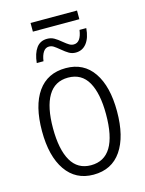

<svg xmlns="http://www.w3.org/2000/svg" viewBox="-122 -879 728 962"><g transform="rotate(-15 242.0 -398.0)"><path d="M242 10Q150 10 99 -63.5Q48 -137 48 -267Q48 -399 98.5 -470.5Q149 -542 244 -542Q337 -542 387 -469Q437 -396 437 -267Q437 -136 387 -63Q337 10 242 10ZM242 -39Q380 -39 380 -267Q380 -375 346.5 -434Q313 -493 243 -493Q174 -493 139.5 -435Q105 -377 105 -267Q105 -157 139 -98Q173 -39 242 -39ZM133 -806H374V-761H133ZM192 -708Q212 -708 228 -699Q244 -690 264 -673Q281 -659 292 -652.5Q303 -646 315 -646Q352 -646 361 -709H396Q392 -659 370.5 -631.5Q349 -604 314 -604Q295 -604 279.5 -613Q264 -622 244 -639Q226 -654 215 -661Q204 -668 191 -668Q173 -668 161.5 -651Q150 -634 146 -604H111Q116 -653 136 -680.5Q156 -708 192 -708Z"/></g></svg>

Font: Noto Sans Display Light Narrow
Style: Regular
Weight: 300
Width: 4
Designer: Monotype Design team
Foundry: Monotype Imaging Inc.
Version: Version 1.000